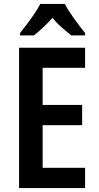

<svg xmlns="http://www.w3.org/2000/svg" viewBox="-20 -957 503 977"><path d="M413 0H77V-714H413V-612H197V-423H398V-320H197V-103H413ZM310 -937Q327 -904 356.5 -863Q386 -822 413 -789V-777H342Q321 -794 295 -816.5Q269 -839 247 -866Q223 -839 197.5 -815.5Q172 -792 153 -777H82V-789Q99 -810 119 -836.5Q139 -863 156.5 -889.5Q174 -916 185 -937Z"/></svg>

Font: Noto Sans Gurmukhi Condensed SemiBold
Style: Regular
Weight: 600
Width: 3
Designer: Jelle Bosma - Monotype Design Team
Foundry: Monotype Imaging Inc.
Version: Version 2.004; ttfautohint (v1.8.4.7-5d5b)